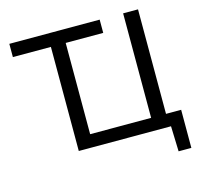

<svg xmlns="http://www.w3.org/2000/svg" viewBox="-121 -843 1173 1127"><g transform="rotate(-15 466.0 -280.0)"><path d="M827.5 153.5 822.5 0H262V-632.5H31V-713H580V-632.5H352V-78H722.5V-713H813V-78H905V153.5Z"/></g></svg>

Font: Commissioner
Style: Regular
Weight: 400
Designer: Kostas Bartsokas
Foundry: Kostas Bartsokas
Version: Version 1.000; ttfautohint (v1.8.3)